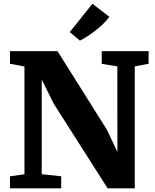

<svg xmlns="http://www.w3.org/2000/svg" viewBox="-20 -1020 838 1040"><path d="M34 0V-65L112.5 -76V-659.5Q99.5 -662.5 86.2 -665Q73 -667.5 60 -670Q47 -672.5 34 -674.5V-743H291.5L559.5 -316.5L616 -197L615.5 -660.5L531 -674.5V-743H785V-674.5L710 -660.5V0H563L271.5 -457.5L206 -589V-76.5L311.5 -65V0ZM412.5 -800 358 -846.5 480.5 -999.5 572.5 -929Q557 -908 537.2 -889Q517.5 -870 496 -853.5Q474.5 -837 453.5 -823.5Q432.5 -810 413 -800Z"/></svg>

Font: Merriweather 20pt Black
Style: Regular
Weight: 900
Version: Version 2.100